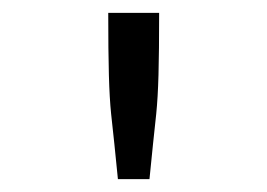

<svg xmlns="http://www.w3.org/2000/svg" viewBox="-20 -685 415 298"><path d="M148 -665H227Q227 -605 226 -569Q225 -533 222.5 -508.5Q220 -484 217.5 -461.5Q215 -439 212 -407H163Q160 -439 157.5 -461.5Q155 -484 152.5 -508Q150 -532 149 -568.5Q148 -605 148 -665Z"/></svg>

Font: Inconsolata Condensed SemiBold
Style: Regular
Weight: 600
Width: 3
Monospace: yes
Designer: Raph Levien, Cyreal, Brenton Simpson
Foundry: Raph Levien, Cyreal, Google
Version: Version 3.100; ttfautohint (v1.8.4.7-5d5b)